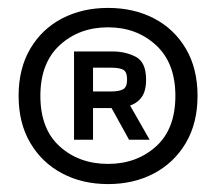

<svg xmlns="http://www.w3.org/2000/svg" viewBox="-20 -745 546 485"><path d="M253 -280Q188 -280 137 -307Q86 -334 56.5 -384Q27 -434 27 -503Q27 -572 56.5 -622Q86 -672 137 -698.5Q188 -725 253 -725Q318 -725 369 -698.5Q420 -672 449.5 -622Q479 -572 479 -503Q479 -434 449.5 -384Q420 -334 369 -307Q318 -280 253 -280ZM253 -331Q325 -331 374 -375Q423 -419 423 -503Q423 -586 374 -631Q325 -676 253 -676Q180 -676 131 -631Q82 -586 82 -503Q82 -419 131 -375Q180 -331 253 -331ZM167 -615H215V-392H167ZM196 -615H265Q297 -615 323 -601.5Q349 -588 349 -544Q349 -514 337 -498.5Q325 -483 305.5 -477.5Q286 -472 265 -472H196V-514H261Q281 -514 291 -519.5Q301 -525 301 -544Q301 -564 291 -569Q281 -574 261 -574H196ZM248 -497H298L358 -392H306Z"/></svg>

Font: 42dot Sans ExtraBold
Style: Regular
Weight: 800
Designer: 42dot
Version: Version 1.000